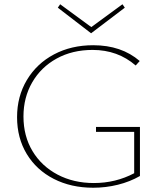

<svg xmlns="http://www.w3.org/2000/svg" viewBox="-20 -875 759 900"><path d="M636 -280V-50Q589 -23 532.5 -9Q476 5 417 5Q313 5 232 -36.5Q151 -78 105.5 -153Q60 -228 60 -326Q60 -423 106 -500Q152 -577 233 -620Q314 -663 417 -663Q549 -663 635 -589L616 -568Q532 -641 414 -641Q319 -641 245.5 -600.5Q172 -560 131 -489Q90 -418 90 -329Q90 -237 132.5 -166.5Q175 -96 250 -56.5Q325 -17 420 -17Q522 -17 609 -63V-257H430V-280ZM565 -839 407 -719 251 -839 262 -855 408 -748 554 -855Z"/></svg>

Font: Ysabeau Extralight
Style: Regular
Weight: 200
Designer: Christian Thalmann (Catharsis Fonts)
Version: Version 0.003